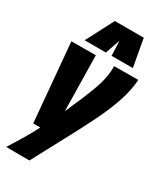

<svg xmlns="http://www.w3.org/2000/svg" viewBox="-243 -876 992 1173"><g transform="rotate(30 253.0 -289.5)"><path d="M336 -548 506 -549Q501 -473 473.5 -391Q446 -309 400.5 -216.5Q355 -124 297.5 -18Q240 88 176 210L12 209Q53 144 82 95Q111 46 133 2H83L34 -549L206 -550L213 -159Q265 -274 302 -372.5Q339 -471 336 -548ZM101 -595 202 -789H406L441 -595H291L287 -699L251 -595Z"/></g></svg>

Font: Georama Semi Condensed Black
Style: Italic
Weight: 900
Width: 4
Italic angle: -9°
Designer: Jean-Baptiste Levee
Foundry: Production Type
Version: Version 1.000